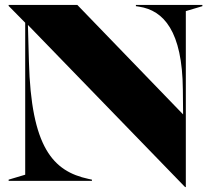

<svg xmlns="http://www.w3.org/2000/svg" viewBox="-20 -732 854 777"><path d="M729 25H732V-687L799 -707V-712H530V-707L543 -705C642 -690 718 -606 720 -369L721 -269L293 -712H15V-708L82 -640V-25L15 -5V0H352V-5L338 -8C194 -39 106 -136 97 -484L93 -631Z"/></svg>

Font: Nyght Serif Dark
Style: Regular
Weight: 800
Designer: Maksym Kobuzan
Version: Version 0.410;Glyphs 3.1.2 (3151)